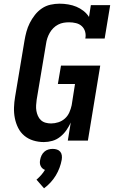

<svg xmlns="http://www.w3.org/2000/svg" viewBox="-20 -763 640 1042"><path d="M218 8Q188 8 160.5 -0.5Q133 -9 112 -26.5Q91 -44 78.5 -69Q66 -94 60.5 -122Q55 -150 56 -179.5Q57 -209 62 -238L113 -543Q117 -567 123.5 -591Q130 -615 141.5 -638Q153 -661 169.5 -682Q186 -703 207.5 -717.5Q229 -732 254 -737.5Q279 -743 303 -743Q327 -743 350.5 -739Q374 -735 394.5 -726.5Q415 -718 433 -704Q451 -690 463 -671L473 -735H578L548 -554H443Q447 -573 442 -591Q437 -609 424 -621Q411 -633 392.5 -637.5Q374 -642 355 -642Q340 -642 325 -639.5Q310 -637 295.5 -629.5Q281 -622 269.5 -610.5Q258 -599 250 -585Q242 -571 237 -556Q232 -541 230 -526L179 -222Q177 -207 176 -191.5Q175 -176 177.5 -161.5Q180 -147 186 -133.5Q192 -120 202.5 -110.5Q213 -101 227.5 -97Q242 -93 257 -93Q277 -93 297 -99.5Q317 -106 332.5 -120Q348 -134 356.5 -153.5Q365 -173 369 -192L387 -307H294L311 -407H524L457 0H348L364 -98Q354 -76 340 -56Q326 -36 306.5 -20.5Q287 -5 264 1.5Q241 8 218 8ZM219 259 178 212Q191 201 203 187.5Q215 174 224 159Q216 156 210 150.5Q204 145 200.5 137.5Q197 130 196.5 121.5Q196 113 198 104Q200 92 205.5 80.5Q211 69 220.5 60.5Q230 52 242 48.5Q254 45 266 45Q278 45 289 48.5Q300 52 307 60.5Q314 69 315.5 80.5Q317 92 315 104Q311 126 303 147.5Q295 169 283 189Q271 209 254.5 227Q238 245 219 259Z"/></svg>

Font: Iosevka Etoile Oblique
Style: Bold
Weight: 700
Italic angle: -9°
Designer: Belleve Invis
Foundry: Belleve Invis
Version: Version 15.5.2; ttfautohint (v1.8.4)